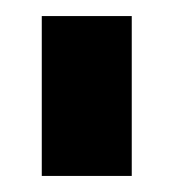

<svg xmlns="http://www.w3.org/2000/svg" viewBox="-20 -719 217 239"><path d="M32 -699H144V-500H32Z"/></svg>

Font: Prompt SemiBold
Style: Regular
Weight: 600
Designer: Katatrad Team
Foundry: CadsonDemak
Version: Version 1.001